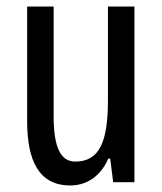

<svg xmlns="http://www.w3.org/2000/svg" viewBox="-20 -557 496 587"><path d="M391 -537H310V-251C310 -123 284 -63 210 -63C165 -63 144 -107 144 -202V-537H63V-187C63 -67 98 10 195 10C246 10 288 -19 311 -72H317L326 0H391Z"/></svg>

Font: Noto Sans Myanmar UI ExtraCondensed
Style: Regular
Weight: 400
Width: 2
Designer: Monotype Design Team
Foundry: Monotype Imaging Inc.
Version: Version 2.103